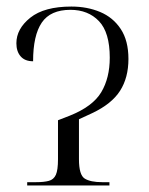

<svg xmlns="http://www.w3.org/2000/svg" viewBox="-20 -566 456 586"><path d="M63 0V-10H90Q114 -10 129 -14Q144 -18 150.5 -32.5Q157 -47 157 -80V-199L193 -213Q263 -241 289 -284.5Q315 -328 315 -390Q315 -467 282 -501.5Q249 -536 195 -536Q134 -536 107.5 -497Q81 -458 81 -379Q56 -379 43 -394Q30 -409 30 -434Q30 -478 72.5 -512Q115 -546 198 -546Q246 -546 285.5 -529.5Q325 -513 348.5 -477.5Q372 -442 372 -386Q372 -329 346.5 -289Q321 -249 262 -221L221 -202V-80Q221 -32 238.5 -21Q256 -10 292 -10H314V0Z"/></svg>

Font: Noto Serif Display Light
Style: Regular
Weight: 300
Designer: Monotype Design Team
Foundry: Monotype Imaging Inc.
Version: Version 2.009